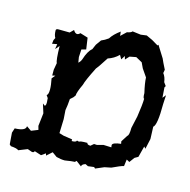

<svg xmlns="http://www.w3.org/2000/svg" viewBox="-79 -519 598 603"><g transform="rotate(15 220.5 -217.0)"><path d="M141.6 -75.7 156.2 -71.3 185.1 -66.9V-61.5Q200.2 -61.5 200.7 -67.4L208.5 -65.4Q208.5 -68.8 234.4 -68.8Q234.4 -63 245.6 -62.5L255.4 -70.8L265.1 -70.3L284.7 -75.7L310.5 -74.7L309.6 -82Q310.5 -90.3 337.4 -93.3L335.9 -101.1L349.6 -122.6Q355.5 -125.5 355.5 -149.9L364.3 -189.5Q370.6 -230.5 370.6 -249Q366.7 -249 366.7 -266.1Q359.4 -297.4 358.9 -314.9L341.8 -339.8L333.5 -357.4L313 -368.7L292 -364.7L280.3 -352.1L277.3 -362.8L269 -349.6L261.7 -362.3Q247.1 -347.7 227.1 -341.3L208.5 -313L199.7 -301.3Q176.8 -255.9 173.3 -241.2Q160.2 -213.4 160.2 -203.1L154.8 -195.8L145.5 -187.5Q144 -166 141.1 -150.4L143.1 -121.6ZM0 -1 -2.9 -38.6 2 -53.7Q37.6 -54.7 37.6 -70.3L53.2 -59.6L75.2 -68.4L71.8 -80.6L76.7 -122.6L67.4 -152.3L74.2 -147Q78.6 -147 78.6 -158.7L77.6 -172.4L71.8 -180.7Q77.6 -183.6 77.6 -200.2Q77.6 -213.9 73.2 -235.4L82.5 -246.6L72.8 -244.6V-263.7L76.7 -286.1Q72.3 -292 71.3 -340.3L60.1 -327.1L62.5 -343.8L46.4 -340.8L47.9 -353L51.8 -360.8Q46.4 -369.1 46.4 -384.8Q46.4 -389.6 54.7 -389.6L90.8 -389.2L102.1 -400.4Q107.9 -390.6 114.3 -390.6Q119.1 -390.6 124 -396L149.4 -388.2L154.8 -351.1L140.1 -347.2L138.7 -322.3L141.6 -304.7Q147.9 -310.1 150.9 -317.9Q160.2 -347.2 172.9 -356.9L180.2 -373.5L192.4 -390.6Q203.6 -395 214.8 -403.3Q224.6 -418.9 245.1 -433.6L246.6 -419.9L264.2 -436.5Q277.8 -439 280.8 -443.8L308.1 -440.4L327.1 -442.9L347.2 -433.6L367.7 -421.4L370.1 -424.3L394 -386.2Q397.9 -376.5 409.7 -353.5L407.7 -342.3Q416 -332 418 -315.4L425.8 -304.7L422.9 -299.8L425.3 -266.6L434.1 -277.3L432.6 -248.5Q432.6 -179.2 420.9 -171.4L422.4 -131.8L415 -98.1L409.7 -104L400.4 -67.9L389.2 -61.5L377 -44.9L367.2 -50.3L364.3 -28.3Q353.5 -25.9 327.1 -13.2L305.7 -8.8L278.3 2.9L274.4 -1L254.9 1.5L246.1 -2.9Q234.4 0.5 233.9 7.8L216.3 -5.4L211.9 -1Q203.1 -1 179.7 2.9Q166.5 2.9 152.3 -1L136.7 -12.2L119.1 3.4L117.2 -3.4L103.5 6.3L81.1 -1Q81.1 3.9 73.7 3.9L58.6 -1.5L30.3 9.8Q25.4 4.9 4.9 3.4Z"/></g></svg>

Font: Truetypewriter PolyglOTT
Style: Regular
Weight: 400
Designer: Sergey Beatoff a.k.a. Sam_T
Version: Version 3.76